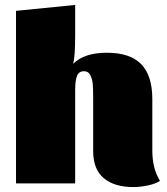

<svg xmlns="http://www.w3.org/2000/svg" viewBox="-20 -744 676 779"><path d="M285 -601Q285 -517 277 -485Q321 -530 414 -530Q508 -530 553 -483.5Q598 -437 598 -342V-134Q598 -99 605 -69Q612 -39 629 -10Q611 2 579.5 8.5Q548 15 522 15Q444 15 401 -21Q358 -57 358 -131V-346Q358 -382 356.5 -401.5Q355 -421 347 -438Q339 -455 321 -455Q299 -455 292 -435Q285 -415 285 -381V-351V0H45V-700L285 -724Z"/></svg>

Font: Sansita Black
Style: Regular
Weight: 900
Designer: Pablo Cosgaya
Foundry: Omnibus-Type
Version: Version 1.006; ttfautohint (v1.5)